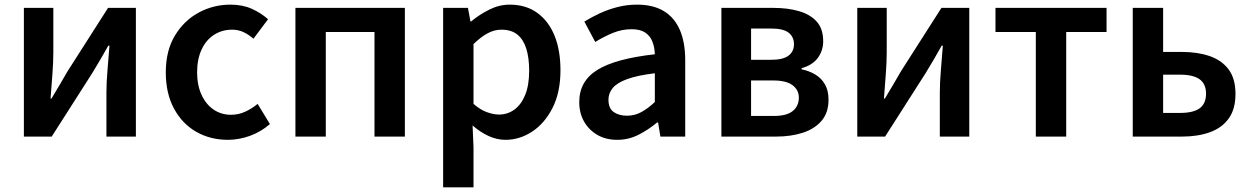

<svg xmlns="http://www.w3.org/2000/svg" viewBox="-20 -589 5391 828"><path d="M83 0V-555H210V-364Q210 -322 206 -269Q202 -216 198 -164H202Q217 -189 237 -222.5Q257 -256 271 -281L446 -555H566V0H439V-191Q439 -233 443.5 -286Q448 -339 452 -392H447Q433 -367 413 -332.5Q393 -298 378 -274L203 0Z M963 14Q887 14 826.5 -20.5Q766 -55 730.5 -120.5Q695 -186 695 -277Q695 -370 734 -435Q773 -500 836.5 -534.5Q900 -569 974 -569Q1026 -569 1066 -551Q1106 -533 1136 -506L1073 -422Q1051 -441 1029 -451Q1007 -461 981 -461Q937 -461 902.5 -438.5Q868 -416 849 -374.5Q830 -333 830 -277Q830 -222 849 -180.5Q868 -139 901 -116.5Q934 -94 976 -94Q1009 -94 1038 -107.5Q1067 -121 1091 -141L1144 -54Q1105 -20 1057.5 -3Q1010 14 963 14Z M1254 0V-555H1726V0H1595V-451H1385V0Z M1891 219V-555H1998L2009 -496H2011Q2047 -526 2090 -547.5Q2133 -569 2178 -569Q2248 -569 2297 -533.5Q2346 -498 2371.5 -435Q2397 -372 2397 -286Q2397 -191 2363 -124Q2329 -57 2275 -21.5Q2221 14 2160 14Q2123 14 2087 -2.5Q2051 -19 2018 -48L2022 45V219ZM2132 -95Q2169 -95 2198.5 -116.5Q2228 -138 2245 -180Q2262 -222 2262 -284Q2262 -340 2249.5 -379.5Q2237 -419 2211 -440Q2185 -461 2142 -461Q2112 -461 2083 -445.5Q2054 -430 2022 -399V-141Q2052 -115 2080.5 -105Q2109 -95 2132 -95Z M2642 14Q2593 14 2556.5 -7Q2520 -28 2499 -64.5Q2478 -101 2478 -149Q2478 -239 2556 -287.5Q2634 -336 2804 -355Q2803 -385 2793.5 -409.5Q2784 -434 2762.5 -448.5Q2741 -463 2704 -463Q2662 -463 2623 -447Q2584 -431 2547 -408L2500 -496Q2531 -515 2566.5 -531.5Q2602 -548 2642.5 -558.5Q2683 -569 2727 -569Q2797 -569 2843 -541Q2889 -513 2912 -459.5Q2935 -406 2935 -329V0H2828L2818 -61H2814Q2777 -30 2734 -8Q2691 14 2642 14ZM2684 -90Q2717 -90 2745.5 -105.5Q2774 -121 2804 -149V-273Q2729 -264 2685 -248Q2641 -232 2622.5 -209.5Q2604 -187 2604 -159Q2604 -122 2626.5 -106Q2649 -90 2684 -90Z M3091 0V-555H3315Q3377 -555 3425.5 -541Q3474 -527 3502 -496Q3530 -465 3530 -411Q3530 -371 3507 -339.5Q3484 -308 3437 -295V-290Q3471 -283 3497 -267Q3523 -251 3538 -224.5Q3553 -198 3553 -159Q3553 -103 3523 -68Q3493 -33 3442 -16.5Q3391 0 3327 0ZM3219 -331H3303Q3357 -331 3380.5 -349Q3404 -367 3404 -398Q3404 -430 3381 -448Q3358 -466 3306 -466H3219ZM3219 -89H3318Q3373 -89 3399 -110.5Q3425 -132 3425 -168Q3425 -201 3398 -221.5Q3371 -242 3314 -242H3219Z M3677 0V-555H3804V-364Q3804 -322 3800 -269Q3796 -216 3792 -164H3796Q3811 -189 3831 -222.5Q3851 -256 3865 -281L4040 -555H4160V0H4033V-191Q4033 -233 4037.5 -286Q4042 -339 4046 -392H4041Q4027 -367 4007 -332.5Q3987 -298 3972 -274L3797 0Z M4447 0V-451H4273V-555H4752V-451H4578V0Z M4865 0V-555H4996V-365H5078Q5145 -365 5197 -347Q5249 -329 5278.5 -289.5Q5308 -250 5308 -184Q5308 -118 5278.5 -77.5Q5249 -37 5197 -18.5Q5145 0 5078 0ZM4996 -102H5069Q5126 -102 5153.5 -122Q5181 -142 5181 -185Q5181 -227 5153.5 -247Q5126 -267 5069 -267H4996Z"/></svg>

Font: Noto Sans KR SemiBold
Style: Regular
Weight: 600
Designer: Ryoko NISHIZUKA  (kana, bopomofo & ideographs); Paul D. Hunt (Latin, Greek & Cyrillic); Sandoll Communications , Soo-you
Foundry: Adobe
Version: Version 2.004-H2;hotconv 1.0.118;makeotfexe 2.5.65603